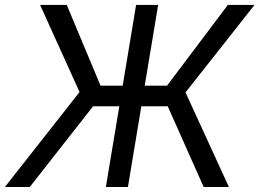

<svg xmlns="http://www.w3.org/2000/svg" viewBox="-38 -747 1037 767"><path d="M593.8 -727.3 540.1 -404.8H629.3L872.2 -727.3H978.7L703.1 -377.8L876.4 0H775.6L632.1 -322.4H526.6L473 0H384.9L438.6 -322.4H333.8L81 0H-18.5L279.8 -379.3L122.2 -727.3H228.7L363.6 -404.8H452.1L505.7 -727.3Z"/></svg>

Font: Karasuma Gothic
Style: Italic
Weight: 400
Italic angle: -9.39999°
Designer: Rasmus Andersson / Ryoko Nishizuka
Foundry: Genbu
Version: Version 1.00